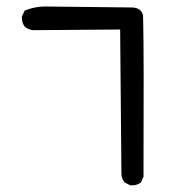

<svg xmlns="http://www.w3.org/2000/svg" viewBox="-20 -513 540 586"><path d="M46.9 -457.5Q46.9 -459.5 46.9 -462.9L55.7 -481L58.6 -481.9Q84.5 -492.2 113.8 -493.2H114.3L383.3 -490.2Q405.3 -489.3 413.1 -475.1Q415 -472.2 416 -468.5Q417 -464.8 417 -447.8Q419.4 -357.9 418 24.4V25.9L410.6 43L409.2 44.4Q398.4 52.7 383.3 52.7Q381.3 52.7 377.9 52.7L361.3 44.4L359.9 43Q351.1 31.7 350.6 18.6L346.7 -422.9L79.6 -420.9Q65.9 -423.3 56.2 -430.7Q46.9 -442.4 46.9 -457.5Z"/></svg>

Font: Bakudai
Style: Bold
Weight: 700
Version: Version 1.48